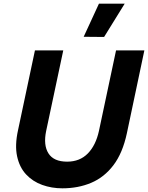

<svg xmlns="http://www.w3.org/2000/svg" viewBox="-20 -1014 805 1044"><path d="M546 -813 435 -814 518 -994H658ZM319 10Q261 10 209.5 -8.5Q158 -27 122 -65.5Q86 -104 73 -164Q60 -224 78 -306L170 -740H324L231 -302Q215 -225 243.5 -180Q272 -135 345 -135Q414 -135 457.5 -179.5Q501 -224 518 -302L611 -740H765L670 -290Q647 -182 597 -116Q547 -50 476 -20Q405 10 319 10Z"/></svg>

Font: Be Vietnam Pro
Style: Bold Italic
Weight: 700
Italic angle: -12°
Designer: Lam Bao, Tony Le, Vietanh Nguyen
Foundry: Yellow Type Foundry
Version: Version 1.002; ttfautohint (v1.8.3)